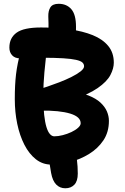

<svg xmlns="http://www.w3.org/2000/svg" viewBox="-20 -858 662 1020"><path d="M327 142.2Q298.2 142.2 278.7 122.4Q259.2 102.6 251.6 61.2Q244.4 21.8 239.3 -13.5Q234.2 -48.8 230.6 -81.6L379 -94.4Q384.2 -43.8 388.7 -8.6Q393.2 26.6 393.2 64.4Q393.2 104 375.1 123.1Q357 142.2 327 142.2ZM380.8 -618.4 235.2 -633.4Q237.2 -666.8 237.7 -700.7Q238.2 -734.6 236.6 -770.4Q235.8 -800.4 247.7 -819.1Q259.6 -837.8 291.8 -837.8Q334 -837.8 358.9 -809.2Q383.8 -780.6 383.8 -715.6Q383.8 -692.8 383.3 -668.7Q382.8 -644.6 380.8 -618.4ZM252.6 16.4Q206.6 16.4 170.6 -11.9Q134.6 -40.2 109.6 -89Q84.6 -137.8 71.6 -200.1Q58.6 -262.4 58.6 -331Q58.6 -371 60.2 -402.7Q61.8 -434.4 65.1 -462.6Q68.4 -490.8 74.6 -521.8Q80.8 -552.8 90 -592.2Q96.2 -616.2 113.7 -626.9Q131.2 -637.6 148.8 -637.6Q172.2 -637.6 189.9 -624.4Q207.6 -611.2 217.2 -590.7Q226.8 -570.2 223.4 -547.4Q218.8 -504.8 215.9 -474.1Q213 -443.4 211.6 -413.5Q210.2 -383.6 210.2 -343.4Q210.2 -287.8 214.6 -248.1Q219 -208.4 226.7 -183.1Q234.4 -157.8 245.2 -145.8Q256 -133.8 268.2 -133.8Q289 -133.8 313.3 -140Q337.6 -146.2 359.2 -156.4Q380.8 -166.6 394.7 -179.1Q408.6 -191.6 408.6 -203.2Q408.6 -220.6 394.5 -233.4Q380.4 -246.2 352.8 -254.6Q325.2 -263 285.5 -267.1Q245.8 -271.2 194.6 -270.2Q166.6 -269.2 149.1 -287.5Q131.6 -305.8 131.6 -336Q131.6 -350.6 144.3 -363.8Q157 -377 179.4 -382.2Q199.4 -387 230.5 -397.5Q261.6 -408 295.4 -421Q329.2 -434 359.1 -448.9Q389 -463.8 407.8 -478.5Q426.6 -493.2 426.6 -506Q426.6 -518 417.4 -526.3Q408.2 -534.6 383.9 -540.1Q359.6 -545.6 315.8 -548.4Q272 -551.2 202.8 -551.2Q168.4 -551.2 135.2 -549.6Q102 -548 86.8 -548Q59.6 -548 44.7 -564Q29.8 -580 29.8 -605.2Q29.8 -656.4 67.9 -684.2Q106 -712 198.2 -712Q279.8 -712 350.1 -702.2Q420.4 -692.4 472.9 -671.1Q525.4 -649.8 555 -613.9Q584.6 -578 584.6 -525Q584.6 -494.2 566.4 -459.3Q548.2 -424.4 498.9 -390.1Q449.6 -355.8 357.4 -324.6L350 -373Q409.8 -366.6 449.9 -350.8Q490 -335 513.8 -312.9Q537.6 -290.8 548.1 -265.9Q558.6 -241 558.6 -216.2Q558.6 -156 529.3 -112.4Q500 -68.8 453.2 -40.1Q406.4 -11.4 353.5 2.5Q300.6 16.4 252.6 16.4Z"/></svg>

Font: Shantell Sans Light
Style: Regular
Weight: 300
Designer: Stephen Nixon, Anya Danilova, Shantell Martin
Foundry: Arrow Type
Version: Version 1.011;[c5ecc13dd]